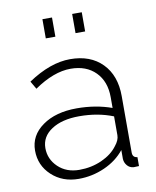

<svg xmlns="http://www.w3.org/2000/svg" viewBox="-83 -792 703 866"><g transform="rotate(-10 268.5 -359.0)"><path d="M170.9 -640.1V-728H214.8V-640.1ZM307.1 -640.1V-728H351.1V-640.1ZM35.2 -149.9Q35.2 -218.8 95.7 -262Q156.2 -305.2 252.9 -305.2Q339.4 -305.2 413.1 -278.8V-328.1Q413.1 -400.4 370.8 -443.1Q328.6 -485.8 256.8 -485.8Q179.7 -485.8 89.8 -423.8L68.8 -460Q171.4 -528.8 262.2 -528.8Q355 -528.8 408.9 -473.9Q462.9 -418.9 462.9 -324.2V-65.9Q462.9 -42.5 484.9 -41V0Q462.9 1.5 460 1Q441.4 -1 430.7 -14.2Q419.9 -27.3 418.9 -43.9V-85Q383.3 -40.5 326.7 -15.4Q270 9.8 208 9.8Q133.8 9.8 84.5 -36.1Q35.2 -82 35.2 -149.9ZM393.1 -106.9Q413.1 -131.3 413.1 -153.8V-240.2Q343.3 -268.1 257.8 -268.1Q178.7 -268.1 130.9 -236.6Q83 -205.1 83 -152.8Q83 -102.1 120.8 -65.9Q158.7 -29.8 217.8 -29.8Q272.9 -29.8 320.3 -51Q367.7 -72.3 393.1 -106.9Z"/></g></svg>

Font: Rawline Light
Style: Regular
Weight: 300
Designer: Matt McInerney, Pablo Impallari, Rodrigo Fuenzalida
Foundry: Matt McInerney, Pablo Impallari, Rodrigo Fuenzalida
Version: Version 4.020;PS 004.020;hotconv 1.0.88;makeotf.lib2.5.64775